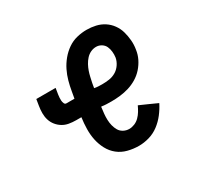

<svg xmlns="http://www.w3.org/2000/svg" viewBox="-124 -679 847 827"><g transform="rotate(-30 300.0 -265.0)"><path d="M345 8Q317 8 290 1Q263 -6 242.5 -22.5Q222 -39 209.5 -62.5Q197 -86 191.5 -112Q186 -138 186.5 -166.5Q187 -195 191 -223H165Q147 -223 130 -226Q113 -229 99 -237.5Q85 -246 74.5 -259Q64 -272 59 -288Q54 -304 54 -321.5Q54 -339 57 -357L62 -388H158L153 -357Q152 -350 151.5 -342.5Q151 -335 151.5 -328Q152 -321 155 -314Q158 -307 165 -307H205L211 -341Q215 -365 221.5 -388.5Q228 -412 239 -434.5Q250 -457 266.5 -477Q283 -497 304 -511.5Q325 -526 349.5 -532Q374 -538 398 -538Q421 -538 443 -533Q465 -528 483.5 -516Q502 -504 515 -486Q528 -468 534 -447Q540 -426 542 -403Q544 -380 540 -357Q537 -335 527 -314.5Q517 -294 501.5 -276.5Q486 -259 466 -247Q446 -235 424.5 -228.5Q403 -222 381 -219.5Q359 -217 338 -217Q325 -217 312.5 -217.5Q300 -218 288 -220L287 -217Q285 -202 283.5 -187Q282 -172 282.5 -157Q283 -142 286.5 -128Q290 -114 297 -102Q304 -90 317 -83Q330 -76 345 -76Q358 -76 371.5 -81.5Q385 -87 395.5 -97.5Q406 -108 413.5 -120.5Q421 -133 427 -146L470 -127L512 -108Q500 -84 483 -62Q466 -40 444 -23.5Q422 -7 396 0.5Q370 8 345 8ZM340 -301Q357 -301 374.5 -303.5Q392 -306 407.5 -315Q423 -324 433.5 -339.5Q444 -355 447 -372Q449 -386 447.5 -400.5Q446 -415 440.5 -427Q435 -439 423 -446.5Q411 -454 397 -454Q383 -454 370 -448Q357 -442 347 -431Q337 -420 330 -407Q323 -394 318.5 -381Q314 -368 311 -354.5Q308 -341 305 -327L301 -304Q311 -302 321 -301.5Q331 -301 340 -301Z"/></g></svg>

Font: Iosevka Curly Medium Extended
Style: Italic
Weight: 500
Width: 7
Italic angle: -9°
Monospace: yes
Designer: Belleve Invis
Foundry: Belleve Invis
Version: Version 11.1.0; ttfautohint (v1.8.3)